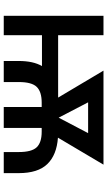

<svg xmlns="http://www.w3.org/2000/svg" viewBox="212 -798 585 1050"><g transform="rotate(90 505.0 -272.5)"><path d="M171.9 -545.4V-297.4H513.2L365.7 -545.4H879.9L732.4 -296.4Q827.1 -289.6 876.7 -238.3Q926.3 -187 926.3 -82V0H811V-82Q811 -152.8 784.9 -180.2Q758.8 -207.5 699.7 -207.5H680.2L679.2 -206.1V0H564.5V-207.5H540.5Q481.4 -207.5 454.8 -180.4Q428.2 -153.3 428.2 -82V0H313V-82Q313 -161.1 340.8 -209H171.9V0H65.9V-545.4ZM623 -300.3 707.5 -461.4H539.1Z"/></g></svg>

Font: Karasuma Gothic
Style: Regular
Weight: 500
Designer: Rasmus Andersson / Ryoko Nishizuka
Foundry: Genbu
Version: Version 1.00